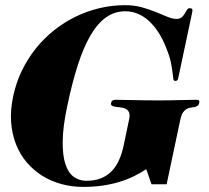

<svg xmlns="http://www.w3.org/2000/svg" viewBox="-20 -714 818 750"><path d="M571.8 5.9 551.3 -53.2Q528.8 -38.1 502.7 -25.4Q476.6 -12.7 446 -3.4Q415.5 5.9 380.4 11Q345.2 16.1 304.2 16.1Q260.3 16.1 219.5 4.9Q178.7 -6.3 144.5 -27.8Q110.4 -49.3 84.2 -80.1Q58.1 -110.8 42.5 -150.4Q26.9 -189.9 23.4 -237.3Q20 -284.7 31.7 -338.9Q43 -392.1 65.9 -439Q88.9 -485.8 120.6 -525.4Q152.3 -564.9 191.9 -596.2Q231.4 -627.4 276.1 -649.2Q320.8 -670.9 369.6 -682.4Q418.5 -693.8 468.8 -693.8Q504.4 -693.8 534.2 -685.5Q564 -677.2 588.9 -667Q613.8 -656.7 633.8 -648.4Q653.8 -640.1 669.9 -640.1Q683.1 -640.1 690.2 -646.7Q697.3 -653.3 701.9 -661.1Q706.5 -668.9 710.4 -675.5Q714.4 -682.1 720.7 -682.1Q727.1 -682.1 730 -679.2Q732.9 -676.3 731 -667L676.3 -409.2Q674.8 -402.8 672.4 -400.4Q669.9 -397.9 664.6 -397.9Q658.2 -397.9 657 -405.8Q655.8 -413.6 654.1 -429.7Q652.3 -445.8 647.5 -470.2Q642.6 -494.6 628.9 -527.8Q603 -594.2 561.8 -632.1Q520.5 -669.9 469.2 -669.9Q427.7 -669.9 394.3 -646.2Q360.8 -622.6 333.5 -575.7Q306.2 -528.8 283.9 -459.7Q261.7 -390.6 242.7 -299.8Q225.6 -218.8 224.9 -162.8Q224.1 -106.9 235.6 -72.5Q247.1 -38.1 268.6 -22.9Q290 -7.8 316.9 -7.8Q349.6 -7.8 373.8 -17.3Q397.9 -26.9 415.5 -44.7Q433.1 -62.5 444.6 -87.9Q456.1 -113.3 462.9 -145L484.4 -248Q488.3 -265.6 484.1 -274.9Q480 -284.2 471.4 -288.6Q462.9 -293 452.4 -294.2Q441.9 -295.4 432.6 -296.6Q423.3 -297.9 417.7 -301Q412.1 -304.2 414.1 -312Q415.5 -318.8 419.7 -321.5Q423.8 -324.2 432.1 -324.2Q461.4 -324.2 503.7 -323Q545.9 -321.8 600.6 -321.8Q646.5 -321.8 681.6 -323Q716.8 -324.2 746.1 -324.2Q754.4 -324.2 757.1 -321.5Q759.8 -318.8 758.3 -312Q756.3 -303.7 751.2 -300.3Q746.1 -296.9 739.3 -295.7Q732.4 -294.4 724.4 -293.5Q716.3 -292.5 708.7 -288.1Q701.2 -283.7 694.8 -274.7Q688.5 -265.6 684.6 -248L630.9 5.9Z"/></svg>

Font: XB Zar
Style: Bold Italic
Weight: 700
Italic angle: -12°
Designer: Behnam
Foundry: Irmug
Version: Version 8.005 2009